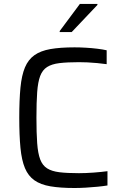

<svg xmlns="http://www.w3.org/2000/svg" viewBox="-20 -933 615 961"><path d="M353.2 8Q281.4 8 232.3 -0.4Q183.1 -8.8 152.3 -30.5Q121.4 -52.2 104.9 -91.5Q88.4 -130.8 82.4 -192.9Q76.4 -255 76.4 -344Q76.4 -432.6 82.4 -494.4Q88.4 -556.3 104.9 -595.6Q121.4 -634.9 152.3 -656.8Q183.1 -678.7 232.3 -687.4Q281.4 -696 353.2 -696Q380.8 -696 410.2 -694.2Q439.6 -692.5 467 -689.1Q494.3 -685.8 513.9 -681.3V-611.8Q491.2 -614.8 466.4 -617.3Q441.6 -619.8 417.8 -620.8Q393.9 -621.8 375.2 -621.8Q316.7 -621.8 277.8 -617.1Q239 -612.4 215.8 -597.6Q192.5 -582.8 181.1 -552.6Q169.8 -522.5 166.1 -471.8Q162.4 -421.1 162.4 -344Q162.4 -267.4 166.1 -216.5Q169.8 -165.5 181.1 -135.4Q192.5 -105.2 215.8 -90.4Q239 -75.6 277.8 -70.9Q316.7 -66.2 375.2 -66.2Q409.1 -66.2 449 -69.2Q489 -72.2 517.9 -76.2V-4.7Q496.8 -1.2 468.2 1.6Q439.5 4.5 409.7 6.2Q379.8 8 353.2 8ZM278.8 -772.6V-777.6L379.8 -913.3H467.6V-908.3L338.9 -772.6Z"/></svg>

Font: Saira Thin
Style: Regular
Weight: 100
Designer: Hector Gatti with collaboration of the Omnibus-Type team
Foundry: Omnibus-Type
Version: Version 1.101